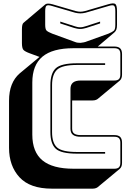

<svg xmlns="http://www.w3.org/2000/svg" viewBox="-20 -1008 768 1147"><path d="M534 119H290Q159 119 96.5 51Q34 -17 34 -125V-406Q34 -461 50 -501.5Q66 -542 97 -569L216 -668L159 -689Q129 -700 120 -710Q111 -720 111 -751V-832Q111 -849 113.5 -859Q116 -869 122 -873L251 -982Q256 -986 266.5 -986.5Q277 -987 295 -982L432 -942Q448 -938 460 -938Q472 -938 488 -942L625 -982Q658 -992 668.5 -984.5Q679 -977 679 -941V-860Q679 -841 675 -831Q671 -821 663 -814L564 -730H663Q687 -730 698 -719Q709 -708 709 -684V-563Q709 -550 705.5 -541Q702 -532 695 -526L565 -418Q561 -414 552.5 -411Q544 -408 534 -408H411V-239Q411 -218 424 -209.5Q437 -201 462 -201H663Q687 -201 698 -190Q709 -179 709 -155V-36Q709 -23 705.5 -14Q702 -5 695 1L565 109Q561 113 552.5 116Q544 119 534 119ZM491 -932Q474 -928 460 -928Q446 -928 429 -932L292 -972Q266 -980 258 -974Q250 -968 250 -941V-860Q250 -833 258.5 -825Q267 -817 292 -807L429 -757Q436 -754 444 -753Q452 -752 461 -752Q470 -753 480.5 -755Q491 -757 500 -761L628 -807Q652 -817 660.5 -825Q669 -833 669 -860V-941Q669 -968 661 -974Q653 -980 628 -972ZM340 -879 427 -851Q434 -849 441.5 -847Q449 -845 459 -845Q469 -845 476.5 -847Q484 -849 491 -851L578 -879V-868L495 -841Q486 -839 478 -837Q470 -835 459 -835Q448 -835 440 -837Q432 -839 423 -841L340 -868ZM663 0Q682 0 690.5 -8.5Q699 -17 699 -36V-155Q699 -174 690.5 -182.5Q682 -191 663 -191H462Q431 -191 416 -202.5Q401 -214 401 -239V-477Q401 -502 416 -514.5Q431 -527 462 -527H663Q682 -527 690.5 -535.5Q699 -544 699 -563V-684Q699 -703 690.5 -711.5Q682 -720 663 -720H419Q294 -720 233.5 -669.5Q173 -619 173 -515V-204Q173 -100 233.5 -50Q294 0 419 0ZM608 -100V-90H441Q344 -90 312.5 -120Q281 -150 281 -219V-499Q281 -570 313 -600Q345 -630 441 -630H608V-620H441Q353 -620 322 -592.5Q291 -565 291 -499V-219Q291 -154 321 -127Q351 -100 441 -100Z"/></svg>

Font: Bungee Shade
Style: Regular
Weight: 400
Designer: David Jonathan Ross
Foundry: David Jonathan Ross
Version: Version 1.000;PS 1.0;hotconv 1.0.72;makeotf.lib2.5.5900